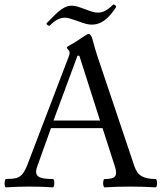

<svg xmlns="http://www.w3.org/2000/svg" viewBox="-22 -828 724 852"><path d="M4.9 -33.7Q35.2 -33.7 51.3 -38.3Q67.4 -43 78.1 -56.4Q88.9 -69.8 100.1 -98.1L284.2 -580.1Q287.1 -588.4 287.1 -594.7Q287.1 -598.1 284.7 -602.1Q282.2 -606 279.3 -609.4Q277.3 -611.3 275.9 -613.5Q274.4 -615.7 274.4 -617.2Q274.4 -620.1 293.9 -630.9Q298.3 -633.3 302.2 -635.3Q320.3 -646 338.9 -659.2Q351.6 -668 359.6 -672.6Q367.7 -677.2 370.6 -677.2Q376 -677.2 380.4 -671.9Q384.8 -666.5 387.7 -655.8Q393.6 -632.8 399.7 -612.5Q405.8 -592.3 411.6 -574.7L574.2 -90.8Q585 -58.6 606.9 -46.1Q628.9 -33.7 668 -33.7Q672.4 -33.7 674.1 -24.4Q675.8 -15.1 674.1 -5.9Q672.4 3.4 668 3.4Q615.2 0 555.7 0Q495.6 0 442.9 3.4Q438.5 3.4 436.5 -5.9Q434.6 -15.1 436.5 -24.4Q438.5 -33.7 442.9 -33.7Q467.3 -33.7 479 -38.6Q490.7 -43.5 492.7 -55.9Q494.6 -68.4 487.3 -90.8L433.1 -259.3H204.1L143.1 -88.9Q135.3 -66.9 139.9 -55.2Q144.5 -43.5 161.9 -38.6Q179.2 -33.7 212.4 -33.7Q216.8 -33.7 218.3 -24.4Q219.7 -15.1 218 -5.9Q216.3 3.4 212.4 3.4Q164.1 0 108.9 0Q53.2 0 4.9 3.4Q0.5 3.4 -1 -5.9Q-2.4 -15.1 -0.7 -24.4Q1 -33.7 4.9 -33.7ZM421.9 -293 330.1 -580.6H321.8L215.3 -293ZM325.7 -733.4Q324.2 -733.9 322.8 -734.4L317.4 -736.3Q295.4 -744.1 285.2 -746.8Q274.9 -749.5 265.6 -749.5Q248.5 -749.5 232.7 -741Q216.8 -732.4 198.7 -714.4Q197.3 -712.9 194.8 -713.6Q192.4 -714.4 189 -716.8Q185.5 -719.2 185.1 -721.7Q184.6 -724.1 185.5 -725.6Q199.7 -739.7 199.7 -739.7Q221.7 -762.7 235.8 -775.1Q250 -787.6 264.9 -795.2Q279.8 -802.7 296.4 -802.7Q307.1 -802.7 319.6 -799.3Q332 -795.9 355.5 -787.1Q378.9 -778.3 390.4 -775.1Q401.9 -772 412.6 -772Q429.7 -772 445.6 -780.5Q461.4 -789.1 479.5 -807.1Q481 -808.6 483.4 -807.9Q485.8 -807.1 489.3 -804.7Q492.7 -802.2 493.2 -799.6Q493.7 -796.9 492.7 -795.9Q475.6 -769.5 458.7 -752.7Q441.9 -735.8 424.1 -727.3Q406.2 -718.8 385.7 -718.8Q373 -718.8 360.6 -721.9Q348.1 -725.1 325.7 -733.4Z"/></svg>

Font: Junicode Two Beta VF
Style: Regular
Weight: 400
Designer: Peter S. Baker
Foundry: Briery Creek Software
Version: Version 1.031 beta; ttfautohint (v1.8.1.43-b0c9)